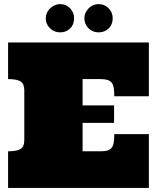

<svg xmlns="http://www.w3.org/2000/svg" viewBox="-20 -929 776 949"><path d="M476.1 -181.2Q496.1 -181.2 509.5 -184.6Q522.9 -188 531 -197.5Q539.1 -207 542 -223.6Q544.9 -240.2 544.9 -266.1H715.8V0H20V-181.2Q63 -181.2 81.5 -192.6Q100.1 -204.1 100.1 -235.8V-482.9Q100.1 -515.1 81.5 -526.6Q63 -538.1 20 -538.1V-719.2H715.8V-453.1H544.9Q544.9 -479 542 -495.6Q539.1 -512.2 531 -521.5Q522.9 -530.8 509.5 -534.4Q496.1 -538.1 476.1 -538.1H388.2V-408.2H543.9V-321.8H388.2V-181.2ZM206.1 -838.9Q206.1 -852.1 211.7 -865Q217.3 -877.9 227.3 -887.5Q237.3 -897 250.2 -902.8Q263.2 -908.7 276.9 -908.7Q306.2 -908.7 326.2 -888.2Q346.2 -867.7 346.2 -838.9Q346.2 -807.6 326.7 -788.3Q307.1 -769 276.9 -769Q248 -769 227.1 -789.3Q206.1 -809.6 206.1 -838.9ZM397 -838.9Q397 -865.7 417.5 -887.2Q438 -908.7 467.3 -908.7Q496.1 -908.7 516.6 -888.2Q537.1 -867.7 537.1 -838.9Q537.1 -807.6 517.1 -788.3Q497.1 -769 467.3 -769Q438 -769 417.5 -789.3Q397 -809.6 397 -838.9Z"/></svg>

Font: Ultra
Style: Regular
Weight: 400
Designer: Astigmatic (AOETI)
Foundry: Astigmatic (AOETI)
Version: Version 1.001